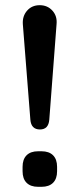

<svg xmlns="http://www.w3.org/2000/svg" viewBox="-20 -720 307 740"><path d="M134 -221Q100 -221 97 -259L68 -627Q66 -658 84.5 -679Q103 -700 133 -700Q163 -700 182 -679Q201 -658 198 -627L170 -259Q167 -221 134 -221ZM140 0H127Q98 0 82.5 -15.5Q67 -31 67 -60V-77Q67 -106 82.5 -121.5Q98 -137 127 -137H140Q169 -137 184.5 -121.5Q200 -106 200 -77V-60Q200 -31 184.5 -15.5Q169 0 140 0Z"/></svg>

Font: Quicksand Variable Light
Style: Regular
Weight: 300
Designer: Andrew Paglinawan
Foundry: Andrew Paglinawan
Version: Version 3.004